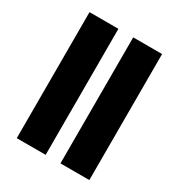

<svg xmlns="http://www.w3.org/2000/svg" viewBox="-167 -810 857 921"><g transform="rotate(30 262.0 -349.0)"><path d="M61 0V-698H221V0ZM303 0V-698H463V0Z"/></g></svg>

Font: Source Sans 3 ExtraLight ExtraBold
Style: Regular
Weight: 800
Version: Version 3.052;hotconv 1.1.0;makeotfexe 2.6.0